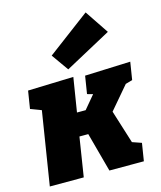

<svg xmlns="http://www.w3.org/2000/svg" viewBox="-126 -959 877 1049"><g transform="rotate(-15 312.5 -434.0)"><path d="M609 -445 570 -434 461 -306 520 -118 572 -100 556 0H361L301 -222H251L216 0H24L90 -414L29 -437L45 -537L303 -545L272 -352H321L383 -426L351 -435L367 -535L625 -545ZM549 -734 287 -592 219 -688 459 -868Z"/></g></svg>

Font: Bitter Pro Black
Style: Italic
Weight: 900
Italic angle: -9°
Designer: Sol Matas, and Bitter project Authors
Foundry: Sol Matas
Version: Version 1.010